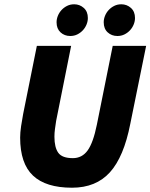

<svg xmlns="http://www.w3.org/2000/svg" viewBox="-20 -864 702 896"><path d="M308 -696Q281 -696 262.5 -713Q244 -730 244 -760Q244 -775 250 -790Q256 -805 267 -817Q278 -829 293 -836.5Q308 -844 326 -844Q352 -844 371 -827Q390 -810 390 -780Q390 -765 384 -750Q378 -735 367 -723Q356 -711 341 -703.5Q326 -696 308 -696ZM528 -696Q501 -696 482.5 -713Q464 -730 464 -760Q464 -775 470 -790Q476 -805 487 -817Q498 -829 513 -836.5Q528 -844 546 -844Q572 -844 591 -827Q610 -810 610 -780Q610 -765 604 -750Q598 -735 587 -723Q576 -711 561 -703.5Q546 -696 528 -696ZM88 -332 152 -650H312L242 -300Q239 -280 236.5 -262Q234 -244 234 -226Q234 -176 252 -151Q270 -126 320 -126Q363 -126 389 -162Q415 -198 432 -282L506 -650H662L588 -286Q558 -132 493 -60Q428 12 316 12Q194 12 134 -44.5Q74 -101 74 -222Q74 -245 78.5 -275.5Q83 -306 88 -332Z"/></svg>

Font: TypoPRO Source Sans Pro
Style: Italic
Weight: 900
Italic angle: -11°
Designer: Paul D. Hunt
Foundry: Adobe Systems Incorporated
Version: Version 1.075;PS 2.000;hotconv 1.0.86;makeotf.lib2.5.63406